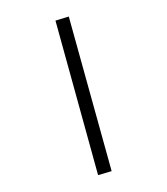

<svg xmlns="http://www.w3.org/2000/svg" viewBox="-220 -903 960 1104"><g transform="rotate(-30 260.0 -351.5)"><path d="M415 -789 184 104 105 85 337 -807Z"/></g></svg>

Font: Statis Sans
Style: Regular
Weight: 400
Designer: bBox Type GmbH
Foundry: bBox Type GmbH
Version: Version 1.000